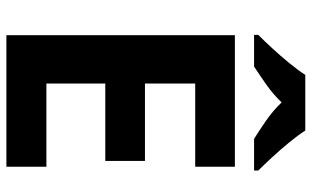

<svg xmlns="http://www.w3.org/2000/svg" viewBox="-207 -767 974 600"><g transform="rotate(90 280.0 -467.0)"><path d="M501 0H90V-714H501V-590H241V-433H483V-309H241V-125H501ZM388 -934Q402 -912 424.5 -884.5Q447 -857 471 -831Q495 -805 513 -787V-774H414Q388 -790 357 -811.5Q326 -833 300 -860Q274 -833 244 -812Q214 -791 188 -774H89V-787Q108 -806 131.5 -831.5Q155 -857 177.5 -884.5Q200 -912 214 -934Z"/></g></svg>

Font: Noto Sans Tamil
Style: Regular
Weight: 400
Designer: Jelle Bosma - Monotype Design Team
Foundry: Monotype Imaging Inc.
Version: Version 2.003